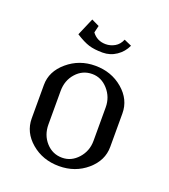

<svg xmlns="http://www.w3.org/2000/svg" viewBox="-105 -613 607 690"><g transform="rotate(20 198.0 -268.0)"><path d="M47.9 -127.9V-255.9Q47.9 -307.6 92.8 -345.7Q137.7 -383.8 198.2 -383.8Q260.3 -383.8 304.2 -346.4Q348.1 -309.1 348.1 -255.9V-127.9Q348.1 -75.7 304 -37.8Q259.8 0 198.2 0Q135.7 0 91.8 -37.4Q47.9 -74.7 47.9 -127.9ZM102.1 -469.2 130.9 -536.1 160.2 -522 153.8 -495.1Q172.9 -469.2 206.1 -469.2Q224.1 -469.2 240.5 -478.5Q256.8 -487.8 265.1 -507.8L293.9 -495.1Q282.2 -469.2 258.5 -453.1Q234.9 -437 206.1 -437Q174.3 -437 153.1 -443.6Q131.8 -450.2 102.1 -469.2ZM111.8 -127.9Q111.8 -87.4 136.7 -59.8Q161.6 -32.2 198.2 -32.2Q233.4 -32.2 258.8 -60.5Q284.2 -88.9 284.2 -127.9V-255.9Q284.2 -294.9 258.8 -323.5Q233.4 -352.1 198.2 -352.1Q161.6 -352.1 136.7 -324.2Q111.8 -296.4 111.8 -255.9Z"/></g></svg>

Font: Gawaa
Style: Regular
Weight: 400
Designer: T. Christopher White
Version: Version 1.0